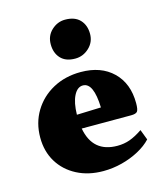

<svg xmlns="http://www.w3.org/2000/svg" viewBox="-109 -800 769 896"><g transform="rotate(-15 275.0 -352.5)"><path d="M280 12Q208 12 152.5 -17Q97 -46 66 -97Q35 -148 35 -215Q35 -286 69 -342Q103 -398 162 -430Q221 -462 296 -462Q394 -462 451.5 -406Q509 -350 509 -255Q509 -224 502 -215Q495 -206 472 -206H233Q255 -85 374 -85Q406 -85 434 -95Q462 -105 496 -128L515 -78Q491 -52 453 -31.5Q415 -11 370.5 0.5Q326 12 280 12ZM290 -399Q263 -399 246 -365.5Q229 -332 228 -274L345 -278Q341 -399 290 -399ZM289 -529Q243 -529 219 -555Q195 -581 195 -623Q195 -664 223.5 -690.5Q252 -717 289 -717Q336 -717 360.5 -691Q385 -665 385 -623Q385 -583 356 -556Q327 -529 289 -529Z"/></g></svg>

Font: Petrona Black
Style: Regular
Weight: 900
Designer: Ringo R. Seeber
Foundry: Ringo R. Seeber
Version: Version 2.001; ttfautohint (v1.8.3)